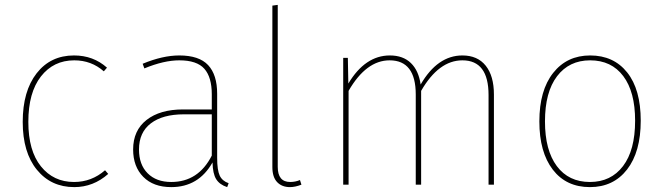

<svg xmlns="http://www.w3.org/2000/svg" viewBox="-20 -756 2715 786"><path d="M283 -529Q362 -529 418 -479L405 -464Q354 -509 284 -509Q199 -509 147.5 -443Q96 -377 96 -257Q96 -139 147.5 -75Q199 -11 283 -11Q355 -11 410 -59L423 -44Q362 10 284 10Q189 10 131 -61Q73 -132 73 -257Q73 -383 130 -456Q187 -529 283 -529Z M869 -110Q869 -59 879.5 -37Q890 -15 916 -6L910 10Q879 0 865 -22.5Q851 -45 850 -91Q793 10 681 10Q608 10 566.5 -32Q525 -74 525 -144Q525 -222 580 -265Q635 -308 729 -308H847V-370Q847 -440 816.5 -474.5Q786 -509 714 -509Q651 -509 571 -476L564 -495Q646 -529 714 -529Q795 -529 832 -489.5Q869 -450 869 -372ZM681 -11Q792 -11 847 -119V-288H733Q646 -288 597.5 -251Q549 -214 549 -144Q549 -82 584.5 -46.5Q620 -11 681 -11Z M1167 10Q1134 10 1114.5 -10.5Q1095 -31 1095 -72V-733L1117 -736V-73Q1117 -11 1168 -11Q1189 -11 1208 -19L1214 0Q1188 10 1167 10Z M1873 -529Q1935 -529 1968.5 -487Q2002 -445 2002 -369V0H1980V-367Q1980 -509 1873 -509Q1776 -509 1704 -384V0H1682V-369Q1682 -509 1575 -509Q1479 -509 1407 -384V0H1385V-519H1404L1406 -414Q1475 -529 1576 -529Q1630 -529 1662 -498Q1694 -467 1702 -410Q1771 -529 1873 -529Z M2396 -529Q2492 -529 2547.5 -459.5Q2603 -390 2603 -262Q2603 -134 2547 -62Q2491 10 2395 10Q2298 10 2243 -61.5Q2188 -133 2188 -259Q2188 -386 2244.5 -457.5Q2301 -529 2396 -529ZM2396 -509Q2310 -509 2260.5 -444Q2211 -379 2211 -259Q2211 -141 2259.5 -76Q2308 -11 2395 -11Q2481 -11 2530.5 -76Q2580 -141 2580 -262Q2580 -380 2531.5 -444.5Q2483 -509 2396 -509Z"/></svg>

Font: FiraGO Thin
Style: Regular
Weight: 100
Designer: bBox Type
Foundry: bBox Type GmbH
Version: Version 1.001;PS 001.001;hotconv 1.0.88;makeotf.lib2.5.64775